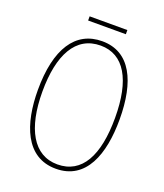

<svg xmlns="http://www.w3.org/2000/svg" viewBox="-151 -927 886 1038"><g transform="rotate(20 292.0 -408.5)"><path d="M401 -827H184V-803H401ZM527 -358C527 -576 457 -724 295 -724C141 -724 57 -594 57 -358C57 -164 118 10 293 10C467 10 527 -158 527 -358ZM83 -358C83 -569 152 -699 295 -699C430 -699 501 -576 501 -358C501 -141 434 -15 293 -15C155 -15 83 -146 83 -358Z"/></g></svg>

Font: Noto Sans Gujarati Condensed Thin
Style: Regular
Weight: 100
Width: 3
Designer: Jelle Bosma - Monotype Design Team, Universal Thirst
Foundry: Monotype Imaging Inc.
Version: Version 2.106